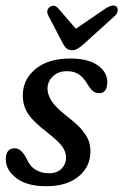

<svg xmlns="http://www.w3.org/2000/svg" viewBox="-22 -652 437 681"><path d="M151 -37.5Q181 -37.5 196.8 -54.2Q212.5 -71 212.5 -93Q212.5 -111.5 199.8 -130.8Q187 -150 144.5 -183Q94 -222 75.8 -251.2Q57.5 -280.5 59 -320Q61.5 -373.5 106.2 -409Q151 -444.5 227 -444.5Q291 -444.5 324.8 -420.2Q358.5 -396 358.5 -361.5Q358.5 -321.5 329.5 -321.5Q317.5 -321.5 308 -328.8Q298.5 -336 287 -355.5Q274 -377.5 257.2 -388.5Q240.5 -399.5 216 -399.5Q184.5 -399.5 165.5 -381.2Q146.5 -363 146.5 -337Q146.5 -318 159.5 -296Q172.5 -274 213 -241.5Q252 -212 271 -188.5Q290 -165 295.2 -144Q300.5 -123 298 -101Q293 -53.5 252 -22.5Q211 8.5 141.5 8.5Q73 8.5 35.8 -20.5Q-1.5 -49.5 -1.5 -86.5Q-1.5 -126 30.5 -126Q53 -126 71 -91.5Q84 -62 104.5 -49.8Q125 -37.5 151 -37.5ZM278.5 -499Q266 -487.5 255.8 -480.8Q245.5 -474 234 -474Q221 -474 213.8 -480.5Q206.5 -487 200.5 -499L149.5 -596.5Q139.5 -615.5 154.5 -627Q169 -638 184 -623L247 -550L354 -623Q382 -639.5 392.5 -627Q396.5 -622 395.2 -612.5Q394 -603 384 -594.5Z"/></svg>

Font: Fraunces 144pt S100
Style: Italic
Weight: 400
Italic angle: -16°
Version: Version 1.000; ttfautohint (v1.8.3)